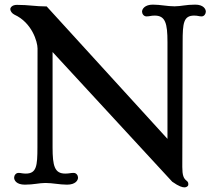

<svg xmlns="http://www.w3.org/2000/svg" viewBox="-20 -790 909 829"><path d="M41 -22.9C41 -11.2 51.3 7.3 87.4 7.3C126 7.3 148.4 0 176.3 0C207 0 237.3 7.3 269.5 7.3C305.7 7.3 316.9 -11.2 316.9 -22.9C316.9 -32.2 310.1 -43.5 297.9 -43.5C283.2 -43.5 279.8 -40.5 261.7 -40.5C215.8 -40.5 207 -73.2 207 -153.8V-565.4L723.6 -5.4C753.4 15.6 767.6 19 776.9 19C784.2 19 793 14.2 793 7.3C793 2 793.5 -3.9 786.1 -9.3C772.5 -19.5 767.1 -33.2 767.1 -69.3L768.6 -608.4C768.6 -690.4 772.5 -722.7 818.4 -722.7C835 -722.7 838.4 -719.2 850.6 -719.2C861.8 -719.2 868.7 -730.5 868.7 -739.7C868.7 -751 858.4 -770 822.8 -770C782.2 -770 761.7 -762.7 733.4 -762.7C702.1 -762.7 672.4 -770 640.1 -770C605 -770 593.3 -751 593.3 -739.7C593.3 -730.5 600.6 -719.2 612.3 -719.2C627.4 -719.2 630.9 -722.7 647.9 -722.7C693.8 -722.7 703.1 -689.9 703.1 -608.4V-190.4L181.6 -762.2C132.3 -762.2 105.5 -769 53.2 -769C31.7 -769 24.4 -756.8 24.4 -750.5C24.4 -742.2 32.2 -731.4 42.5 -726.6C118.2 -691.9 142.1 -609.4 142.1 -580.6L141.6 -153.8C141.6 -73.2 137.7 -40.5 91.3 -40.5C75.2 -40.5 71.3 -43.5 60.1 -43.5C47.9 -43.5 41 -32.2 41 -22.9Z"/></svg>

Font: Stoke
Style: Regular
Weight: 400
Designer: Nicole Fally
Foundry: Nicole Fally
Version: Version 1.002